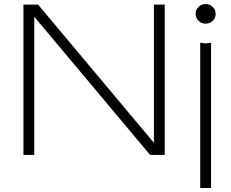

<svg xmlns="http://www.w3.org/2000/svg" viewBox="-20 -773 1153 958"><path d="M787 -14H748V-750H802V0H729L112 -736H151V0H97V-750H170ZM979 -560 1006 -556 1033 -560V165H979ZM1006 -655Q985 -655 970.5 -669.5Q956 -684 956 -704Q956 -724 970.5 -738.5Q985 -753 1006 -753Q1027 -753 1041.5 -738.5Q1056 -724 1056 -704Q1056 -684 1041.5 -669.5Q1027 -655 1006 -655Z"/></svg>

Font: Unbounded ExtraLight
Style: Regular
Weight: 250
Designer: Luke Prowse, Jean-Baptiste Morizot, Fátima Lázaro, Florian Runge
Foundry: NaN
Version: Version 1.701;gftools[0.9.28.dev5+ged2979d]